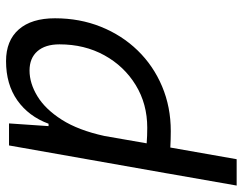

<svg xmlns="http://www.w3.org/2000/svg" viewBox="-103 -464 792 626"><g transform="rotate(-90 293.0 -151.0)"><path d="M86.9 224.6H1L40.5 -0.5Q40.5 -0.5 40.5 -0.5V-1L131.8 -517.6H203.6L194.8 -388.7H202.6Q226.6 -453.6 278.8 -490.5Q331.1 -527.3 406.7 -527.3Q473.6 -527.3 510 -485.8Q546.4 -444.3 546.4 -367.7Q546.4 -287.1 518.8 -218.3Q491.2 -149.4 441.4 -98.1Q391.6 -46.9 324.5 -18.6Q257.3 9.8 178.7 9.8Q152.3 9.8 125 8.3ZM138.7 -68.8Q162.1 -66.9 189.5 -66.9Q267.1 -66.9 328.6 -104.5Q390.1 -142.1 425.8 -206.8Q461.4 -271.5 461.4 -353Q461.4 -399.4 439 -425Q416.5 -450.7 376 -450.7Q334.5 -450.7 292.2 -425Q250 -399.4 215.6 -345.5Q181.2 -291.5 162.6 -206.1Z"/></g></svg>

Font: Cascadia Mono PL SemiLight
Style: Italic
Weight: 350
Italic angle: -10°
Monospace: yes
Designer: Aaron Bell
Foundry: Saja Typeworks
Version: Version 2404.023; ttfautohint (v1.8.4)